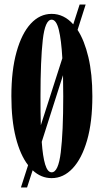

<svg xmlns="http://www.w3.org/2000/svg" viewBox="-20 -772 457 844"><path d="M72 52 103.5 -46Q69 -90.5 49.5 -167.2Q30 -244 30 -349Q30 -463 52.8 -544Q75.5 -625 115.2 -668Q155 -711 207 -711Q261 -711 302 -665L330 -752H356.5L321 -640.5Q351 -594.5 368.5 -520.8Q386 -447 386 -349Q386 -235.5 362.8 -155Q339.5 -74.5 299.2 -31.8Q259 11 207 11Q160.5 11 123.5 -23.5L99 52ZM158 -349Q158 -314 158.2 -282Q158.5 -250 159.5 -221.5L254 -516Q249.5 -597 238.5 -641.2Q227.5 -685.5 207 -685.5Q178 -685.5 168 -596.2Q158 -507 158 -349ZM207 -14.5Q236.5 -14.5 247.2 -103Q258 -191.5 258 -349Q258 -400 257 -441.5L163.5 -148.5Q168 -84 178.5 -49.2Q189 -14.5 207 -14.5Z"/></svg>

Font: Imbue 50pt
Style: Bold
Weight: 700
Designer: Tyler Finck
Foundry: Etcetera Type Company
Version: Version 1.102; ttfautohint (v1.8.3)